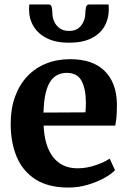

<svg xmlns="http://www.w3.org/2000/svg" viewBox="-20 -832 576 863"><path d="M288 11Q197.5 11 140 -25.5Q82.5 -62 55.2 -126.8Q28 -191.5 28 -275.5Q28 -343.5 47.5 -397.2Q67 -451 102.5 -488.8Q138 -526.5 187 -546.2Q236 -566 295.5 -566Q396.5 -566 450 -513.5Q503.5 -461 505.5 -366Q505.5 -333 503.8 -309.2Q502 -285.5 498 -267.5H176Q178 -222.5 188.5 -187Q199 -151.5 218.2 -126.5Q237.5 -101.5 265 -88.5Q292.5 -75.5 329 -75.5Q369 -75.5 409.8 -89.5Q450.5 -103.5 473 -119L497 -67Q481 -50 448.8 -32Q416.5 -14 374.5 -1.5Q332.5 11 288 11ZM175.5 -326 364 -327Q365 -337 365.5 -348.5Q366 -360 366 -370.5Q366 -431 347 -467.8Q328 -504.5 280 -504.5Q258.5 -504.5 240 -496Q221.5 -487.5 207.5 -467.8Q193.5 -448 185.2 -413.2Q177 -378.5 175.5 -326ZM199 -812Q210 -812 212.8 -798.5Q215.5 -785 215.5 -771.5Q215.5 -754.5 223.2 -736.2Q231 -718 247.5 -705.5Q264 -693 291 -693Q317 -693 332.8 -705.5Q348.5 -718 356 -736.2Q363.5 -754.5 363.5 -771.5Q363.5 -785 366.5 -798.5Q369.5 -812 380 -812H468Q468.5 -808 468.8 -801.2Q469 -794.5 469 -790Q469 -747.5 449.5 -713.5Q430 -679.5 390.5 -659.8Q351 -640 290 -640Q231.5 -640 191.5 -659.8Q151.5 -679.5 131 -713.5Q110.5 -747.5 110.5 -790Q110.5 -795.5 111 -801Q111.5 -806.5 111.5 -812Z"/></svg>

Font: Merriweather 28pt
Style: Bold
Weight: 700
Version: Version 2.100